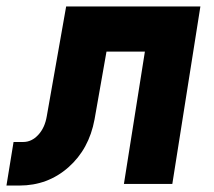

<svg xmlns="http://www.w3.org/2000/svg" viewBox="-44 -570 664 595"><path d="M-24 5 -2 -130H28Q54 -130 74.5 -152Q95 -174 101 -210L161 -550H577L490 0H340L405 -410H286L249 -200Q232 -108 168 -51.5Q104 5 16 5Z"/></svg>

Font: JetBrains Mono Extra Bold
Style: Italic
Weight: 800
Italic angle: -9°
Monospace: yes
Designer: Philipp Nurullin, Konstantin Bulenkov
Foundry: JetBrains
Version: 2.002